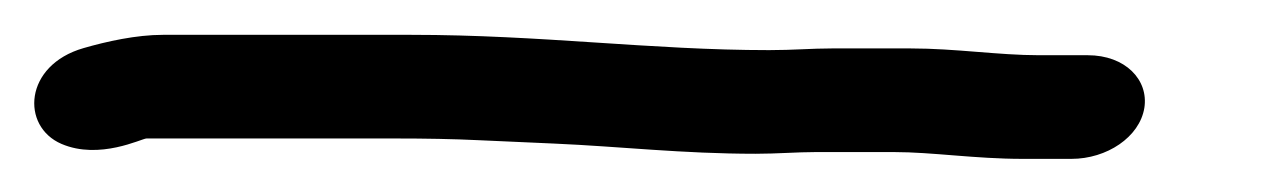

<svg xmlns="http://www.w3.org/2000/svg" viewBox="-49 -48 742 113"><path d="M431 41.5H477.2C499.6 41.5 525 45.5 552.8 45.5H581.6C602.4 45.5 621.7 32.7 624.5 15.5C627.1 -1 613.3 -15.5 591.2 -15.5H562.5C538.7 -15.5 513.4 -19.5 486.9 -19.5H440.6C428.5 -19.5 418 -18.5 403.7 -18.5C334.2 -18.5 269.6 -27.5 193.1 -27.5H46.9C31.2 -27.5 13.7 -23.6 0.2 -19.7C-35 -9.6 -36.8 26.4 -12.8 36.7C9.6 46.3 34.5 33.5 37.2 33.5H183.5C201.6 33.5 217.9 33.8 232.4 34.5L277.1 36.5C316 38.2 352.6 42.5 395.8 42.5C408.2 42.5 420.3 41.5 431 41.5Z"/></svg>

Font: CiSf OpenHand
Style: BdExtObl
Weight: 400
Foundry: Cannot Into Space Fonts
Version: Version 0.7892